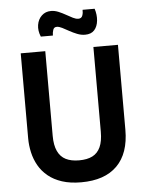

<svg xmlns="http://www.w3.org/2000/svg" viewBox="-58 -906 740 966"><g transform="rotate(-5 311.5 -423.0)"><path d="M313 13Q258 13 216.5 -0.5Q175 -14 146 -38Q117 -62 99.5 -93Q82 -124 74 -159.5Q66 -195 66 -231V-660H190V-232Q190 -185 204 -155Q218 -125 245 -111.5Q272 -98 312 -98Q353 -98 379.5 -111.5Q406 -125 419.5 -154.5Q433 -184 433 -232V-660H557V-231Q557 -112 494.5 -49.5Q432 13 313 13ZM397 -725Q377 -725 357 -733Q337 -741 319 -751Q301 -761 285.5 -769Q270 -777 258 -777Q244 -777 239.5 -763.5Q235 -750 235 -735H174Q161 -766 165.5 -794.5Q170 -823 189 -841Q208 -859 236 -859Q255 -859 274 -851Q293 -843 310.5 -833Q328 -823 343 -815.5Q358 -808 370 -808Q386 -808 391 -822Q396 -836 395 -851H456Q466 -820 463 -790.5Q460 -761 444 -743Q428 -725 397 -725Z"/></g></svg>

Font: Bricolage Grotesque SemiCondensed SemiBold
Style: Regular
Weight: 600
Width: 4
Designer: Mathieu Triay
Foundry: Atelier Triay
Version: Version 1.001;gftools[0.9.33.dev8+g029e19f]